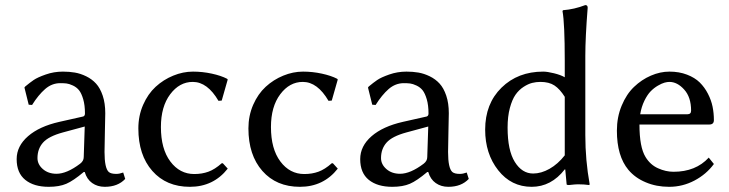

<svg xmlns="http://www.w3.org/2000/svg" viewBox="-20 -718 2842 748"><path d="M310.1 -225.1 225.1 -202.1Q169.4 -187 147.7 -162.6Q126 -138.2 126 -102.1Q126 -77.6 147 -59.3Q168 -41 200.2 -41Q240.2 -41 292 -80.1Q306.2 -90.8 306.2 -106ZM310.1 -47.9H306.2Q265.6 -13.7 238.3 -2Q210.9 9.8 169.9 9.8Q111.8 9.8 78.4 -17.3Q44.9 -44.4 44.9 -98.1Q44.9 -148.9 89.4 -187.5Q133.3 -225.6 210.9 -243.2L304.2 -264.2Q311 -266.6 311 -275.9Q311 -308.1 304.2 -331.3Q297.4 -354.5 288.1 -366.2Q278.8 -377.9 264.2 -384.8Q249.5 -391.6 239.3 -392.8Q229 -394 214.8 -394Q182.1 -394 155.8 -371.1Q129.4 -348.1 105 -309.1L91.8 -310.1L75.2 -377L78.1 -380.9Q96.2 -396 111.1 -406.2Q126 -416.5 158 -427.7Q189.9 -439 225.1 -439Q250 -439 271.7 -435.3Q293.5 -431.6 315.9 -420.7Q338.4 -409.7 354.2 -392.3Q370.1 -375 380.1 -345.5Q390.1 -315.9 390.1 -276.9Q390.1 -273.4 388.7 -208Q387.2 -142.6 387.2 -126Q387.2 -63 403.8 -47.9Q412.6 -40.5 433.1 -40.5Q445.3 -40.5 460 -45.9L467.8 -21Q439 9.8 388.2 9.8Q359.9 9.8 339.1 -4.9Q318.4 -19.5 310.1 -47.9Z M731 -398.9Q679.2 -398.9 643.1 -350.8Q606.9 -302.7 606.9 -223.1Q606.9 -137.7 643.6 -88.9Q680.2 -40 736.8 -40Q767.1 -40 792 -49.1Q816.9 -58.1 843.8 -82H848.1L867.2 -61Q811.5 9.8 719.7 9.8Q627.9 9.8 573.5 -52Q519 -113.8 519 -217.8Q519 -267.1 537.6 -309.6Q556.2 -352.1 586.4 -379.9Q616.7 -407.7 654.8 -423.3Q692.9 -439 731.9 -439Q768.6 -439 804.9 -431.2Q841.3 -423.3 864.7 -411.1L867.2 -408.2L843.8 -326.2L831.1 -325.2Q788.1 -398.9 731 -398.9Z M1159.7 -398.9Q1107.9 -398.9 1071.8 -350.8Q1035.6 -302.7 1035.6 -223.1Q1035.6 -137.7 1072.3 -88.9Q1108.9 -40 1165.5 -40Q1195.8 -40 1220.7 -49.1Q1245.6 -58.1 1272.5 -82H1276.9L1295.9 -61Q1240.2 9.8 1148.4 9.8Q1056.6 9.8 1002.2 -52Q947.8 -113.8 947.8 -217.8Q947.8 -267.1 966.3 -309.6Q984.9 -352.1 1015.1 -379.9Q1045.4 -407.7 1083.5 -423.3Q1121.6 -439 1160.6 -439Q1197.3 -439 1233.6 -431.2Q1270 -423.3 1293.5 -411.1L1295.9 -408.2L1272.5 -326.2L1259.8 -325.2Q1216.8 -398.9 1159.7 -398.9Z M1648.4 -225.1 1563.5 -202.1Q1507.8 -187 1486.1 -162.6Q1464.4 -138.2 1464.4 -102.1Q1464.4 -77.6 1485.4 -59.3Q1506.3 -41 1538.6 -41Q1578.6 -41 1630.4 -80.1Q1644.5 -90.8 1644.5 -106ZM1648.4 -47.9H1644.5Q1604 -13.7 1576.7 -2Q1549.3 9.8 1508.3 9.8Q1450.2 9.8 1416.7 -17.3Q1383.3 -44.4 1383.3 -98.1Q1383.3 -148.9 1427.7 -187.5Q1471.7 -225.6 1549.3 -243.2L1642.6 -264.2Q1649.4 -266.6 1649.4 -275.9Q1649.4 -308.1 1642.6 -331.3Q1635.7 -354.5 1626.5 -366.2Q1617.2 -377.9 1602.5 -384.8Q1587.9 -391.6 1577.6 -392.8Q1567.4 -394 1553.2 -394Q1520.5 -394 1494.1 -371.1Q1467.8 -348.1 1443.4 -309.1L1430.2 -310.1L1413.6 -377L1416.5 -380.9Q1434.6 -396 1449.5 -406.2Q1464.4 -416.5 1496.3 -427.7Q1528.3 -439 1563.5 -439Q1588.4 -439 1610.1 -435.3Q1631.8 -431.6 1654.3 -420.7Q1676.8 -409.7 1692.6 -392.3Q1708.5 -375 1718.5 -345.5Q1728.5 -315.9 1728.5 -276.9Q1728.5 -273.4 1727.1 -208Q1725.6 -142.6 1725.6 -126Q1725.6 -63 1742.2 -47.9Q1751 -40.5 1771.5 -40.5Q1783.7 -40.5 1798.3 -45.9L1806.2 -21Q1777.3 9.8 1726.6 9.8Q1698.2 9.8 1677.5 -4.9Q1656.7 -19.5 1648.4 -47.9Z M2180.2 -112.8V-340.8Q2161.1 -371.1 2140.1 -385Q2119.1 -398.9 2085.4 -398.9Q2068.8 -398.9 2053.2 -395Q2037.6 -391.1 2019.5 -379.4Q2001.5 -367.7 1988.3 -348.9Q1975.1 -330.1 1966.3 -297.1Q1957.5 -264.2 1957.5 -221.2Q1957.5 -132.3 1985.6 -87.2Q2013.7 -42 2057.1 -42Q2088.4 -42 2120.8 -60.3Q2153.3 -78.6 2180.2 -112.8ZM2180.2 -58.1Q2127.4 9.8 2051.3 9.8Q1971.7 9.8 1920.9 -54.7Q1870.1 -119.1 1870.1 -212.9Q1870.1 -314 1933.8 -376.5Q1997.6 -439 2096.2 -439Q2112.3 -439 2138.2 -432.6Q2164.1 -426.3 2180.2 -417V-481.9Q2180.2 -627 2171.4 -674.8L2173.3 -678.2Q2217.3 -681.6 2260.3 -698.2Q2269.5 -698.2 2269.5 -688Q2260.3 -571.3 2260.3 -500V-191.9Q2260.3 -93.8 2277.3 0L2275.4 2.9Q2255.9 0 2231 0Q2222.7 0 2196.3 2.9Q2187.5 2.9 2187.5 0L2182.1 -58.1Z M2474.1 -272.9H2658.2Q2672.4 -272.9 2672.4 -287.1Q2672.4 -339.4 2645.5 -369.1Q2618.7 -398.9 2587.9 -398.9Q2579.6 -398.9 2568.8 -396Q2558.1 -393.1 2543 -384.3Q2527.8 -375.5 2514.9 -362.3Q2502 -349.1 2490.5 -325.7Q2479 -302.2 2474.1 -272.9ZM2741.2 -104 2761.2 -79.1Q2731.9 -39.1 2685.5 -14.6Q2639.2 9.8 2586.9 9.8Q2536.6 9.8 2495.6 -7.8Q2454.6 -24.9 2428.2 -56.2Q2383.3 -109.9 2383.3 -209Q2383.3 -261.7 2401.9 -306.4Q2420.4 -351.1 2450 -379.4Q2479.5 -407.7 2515.6 -423.3Q2551.8 -439 2587.9 -439Q2626 -439 2656.5 -427.2Q2687 -415.5 2706.1 -396.7Q2725.1 -377.9 2738 -352.8Q2751 -327.6 2756.1 -302.2Q2761.2 -276.9 2761.2 -250Q2761.2 -232.9 2743.2 -232.9H2471.2Q2471.2 -144.5 2495.1 -106Q2513.7 -75.7 2543.5 -62.5Q2573.7 -48.8 2604 -48.8Q2690.4 -48.8 2741.2 -104Z"/></svg>

Font: Linux Biolinum G
Style: Regular
Weight: 400
Designer: Philipp H. Poll
Foundry: Philipp H. Poll
Version: Version 1.1.0 ; ttfautohint (v1.6)